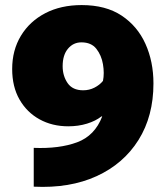

<svg xmlns="http://www.w3.org/2000/svg" viewBox="-20 -726 659 757"><path d="M302 -706Q397 -706 459.5 -664.5Q522 -623 553.5 -553Q585 -483 585 -397Q585 -268 526 -174Q467 -80 361 -31.5Q255 17 113 10V-143Q214 -139 284 -165Q354 -191 383 -267H380Q357 -249 323 -238.5Q289 -228 249 -228Q186 -228 136 -255.5Q86 -283 57 -333.5Q28 -384 28 -454Q28 -528 62.5 -585Q97 -642 158.5 -674Q220 -706 302 -706ZM301 -559Q269 -559 248 -534Q227 -509 227 -465Q227 -427 246.5 -398.5Q266 -370 308 -370Q332 -370 352.5 -380.5Q373 -391 386 -407Q392 -437 386 -472.5Q380 -508 360 -533.5Q340 -559 301 -559Z"/></svg>

Font: Murecho Black
Style: Regular
Weight: 900
Designer: Neil Summerour
Foundry: Positype
Version: Version 1.010; ttfautohint (v1.8.3)